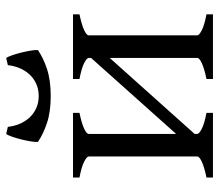

<svg xmlns="http://www.w3.org/2000/svg" viewBox="-64 -647 711 623"><g transform="rotate(-90 291.5 -335.5)"><path d="M346.7 0V-21Q379.9 -27.8 397.5 -35.9Q415 -43.9 415 -50.8V-335L168.5 -59.6V-50.8Q168.5 -44.9 184.8 -36.4Q201.2 -27.8 236.8 -21V0H26.9V-21Q60.1 -27.8 77.6 -35.9Q95.2 -43.9 95.2 -50.8V-403.3Q95.2 -409.2 78.9 -417.7Q62.5 -426.3 26.9 -433.1V-454.1H236.8V-433.1Q203.6 -426.3 186 -418.2Q168.5 -410.2 168.5 -403.3V-119.6L415 -395.5V-403.3Q415 -409.2 398.7 -417.7Q382.3 -426.3 346.7 -433.1V-454.1H556.6V-433.1Q523.4 -426.3 505.9 -418.2Q488.3 -410.2 488.3 -403.3V-50.8Q488.3 -44.9 504.6 -36.4Q521 -27.8 556.6 -21V0ZM291.5 -526.4Q240.2 -526.4 203.9 -538.6Q167.5 -550.8 142.6 -567.9Q141.6 -573.7 143.8 -588.4Q146 -603 149.9 -619.1Q153.8 -635.3 158.7 -649.9Q163.6 -664.6 168.5 -670.9L191.4 -665.5Q193.4 -646.5 200.7 -628.4Q208 -610.4 220.5 -596.4Q232.9 -582.5 250.7 -574Q268.6 -565.4 291.5 -565.4Q314.5 -565.4 332.3 -574Q350.1 -582.5 362.5 -596.4Q375 -610.4 382.3 -628.4Q389.6 -646.5 391.6 -665.5L414.6 -670.9Q419.4 -664.6 424.3 -649.9Q429.2 -635.3 433.1 -619.1Q437 -603 439.2 -588.4Q441.4 -573.7 440.4 -567.9Q416 -550.8 379.4 -538.6Q342.8 -526.4 291.5 -526.4Z"/></g></svg>

Font: Noto Serif Devanagari
Style: Regular
Weight: 400
Designer: Monotype Design Team
Foundry: Monotype Imaging Inc.
Version: Version 1.01